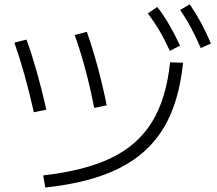

<svg xmlns="http://www.w3.org/2000/svg" viewBox="-20 -838 978 867"><path d="M748 -556.6 806.6 -554.7Q788.6 -375 718 -258.8Q647.5 -142.6 517.1 -77.6Q386.7 -12.7 184.6 8.8L174.8 -45.9Q363.8 -67.4 483.2 -125.2Q602.5 -183.1 666.7 -287.8Q731 -392.6 748 -556.6ZM44.9 -645.5 99.6 -659.2Q145 -536.1 189.5 -342.8L132.8 -331.1Q92.8 -509.8 44.9 -645.5ZM317.4 -679.7 372.1 -694.3Q425.3 -543 461.9 -362.3L405.3 -350.6Q370.6 -530.8 317.4 -679.7ZM647.5 -777.3 690.4 -806.6Q719.7 -768.1 743.9 -726.6Q768.1 -685.1 793 -631.8L747.1 -608.4Q722.7 -661.1 699.2 -700.7Q675.8 -740.2 647.5 -777.3ZM793 -793 836.9 -818.4Q864.7 -777.8 887.5 -735.6Q910.2 -693.4 932.6 -641.6L886.7 -621.1Q862.3 -675.8 840.6 -716.3Q818.8 -756.8 793 -793Z"/></svg>

Font: Pretendard JP Light
Style: Regular
Weight: 300
Designer: Base glyphs from Inter by Rasmus Andersson; Hangeul glyphs from Noto Sans CJK(Source Han Sans) by Jang Soo-young and Kan
Foundry: Kil Hyung-jin
Version: Version 1.309